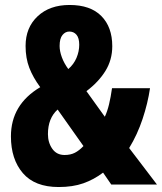

<svg xmlns="http://www.w3.org/2000/svg" viewBox="-20 -743 652 773"><path d="M260 -723Q344 -723 388 -678.5Q432 -634 432 -557Q432 -502 404.5 -457.5Q377 -413 328 -376L402 -273Q412 -294 419 -323Q426 -352 431 -388H584Q575 -327 554 -264Q533 -201 500 -147L612 0H428L395 -48Q358 -20 315.5 -5Q273 10 216 10Q120 10 72 -46Q24 -102 24 -194Q24 -322 142 -392Q113 -431 98 -470Q83 -509 83 -558Q83 -632 131.5 -677.5Q180 -723 260 -723ZM259 -616Q243 -616 231.5 -602Q220 -588 220 -558Q220 -537 229 -512.5Q238 -488 255 -465Q277 -484 288 -510Q299 -536 299 -563Q299 -590 288 -603Q277 -616 259 -616ZM212 -302Q173 -267 173 -203Q173 -169 190.5 -144Q208 -119 240 -119Q264 -119 281.5 -128Q299 -137 316 -155Z"/></svg>

Font: Noto Sans Arabic ExtCond ExtBd
Style: Regular
Weight: 800
Width: 2
Designer: Monotype Design Team, Nadine Chahine, Nizar Qandah and Khaled Hosny
Foundry: Monotype Imaging Inc.
Version: Version 2.012; ttfautohint (v1.8.4.7-5d5b)